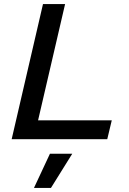

<svg xmlns="http://www.w3.org/2000/svg" viewBox="-20 -680 631 938"><path d="M166 -92H526L504 0H37L190 -660H298ZM333 71 229 238H146L224 71Z"/></svg>

Font: Work Sans Medium
Style: Italic
Weight: 500
Italic angle: -13°
Designer: Wei Huang
Foundry: Wei Huang
Version: Version 2.012; ttfautohint (v1.8.3)